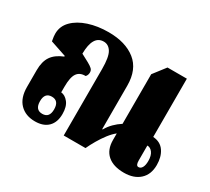

<svg xmlns="http://www.w3.org/2000/svg" viewBox="-115 -756 1053 962"><g transform="rotate(30 411.5 -275.0)"><path d="M170 11Q115 11 82.5 -22.5Q50 -56 50 -119V-216Q50 -266 70.5 -296Q91 -326 136 -344V-348L44 -379Q41 -394 40 -404Q39 -414 39 -421Q39 -464 70 -495.5Q101 -527 153 -544Q205 -561 268 -561Q366 -561 424 -515Q482 -469 482 -375V-124H485Q498 -147 516.5 -165.5Q535 -184 557 -198V-485L611 -555H723V-218Q766 -215 787.5 -183.5Q809 -152 809 -105Q809 -50 775.5 -19.5Q742 11 685 11Q623 11 589.5 -18.5Q556 -48 556 -104V-142Q537 -127 518.5 -103Q500 -79 484 -51.5Q468 -24 457 0H331V-384Q331 -454 314.5 -481Q298 -508 270 -508Q208 -508 207 -402L252 -378Q270 -368 278.5 -360Q287 -352 287 -339Q287 -323 277 -313Q244 -314 228 -291.5Q212 -269 212 -213V-181Q235 -179 253.5 -156Q272 -133 272 -90Q272 -42 245.5 -15.5Q219 11 170 11ZM734 -50Q747 -50 754.5 -63.5Q762 -77 762 -101Q762 -132 749.5 -149Q737 -166 719 -166V-79Q719 -50 734 -50ZM183 -40Q224 -40 224 -89Q224 -139 183 -139Q142 -139 142 -90Q142 -40 183 -40Z"/></g></svg>

Font: Noto Serif Thai Condensed Black
Style: Regular
Weight: 900
Width: 3
Designer: Monotype Design Team
Foundry: Monotype Imaging Inc.
Version: Version 2.002; ttfautohint (v1.8.4.7-5d5b)